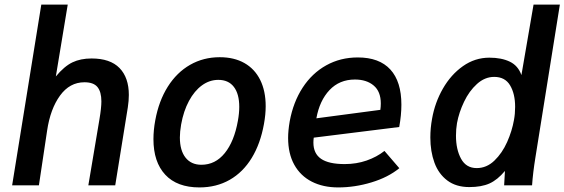

<svg xmlns="http://www.w3.org/2000/svg" viewBox="-20 -810 2466 839"><path d="M160.5 -790H276L224 -476Q261 -520.5 296.5 -537.5Q332 -554.5 380 -554.5Q461.5 -554.5 502.2 -512.8Q543 -471 543 -395Q543 -370 538.5 -340.5L483.5 0H366L414.5 -288.5Q423 -338.5 423 -367Q423 -408.5 406 -429.5Q389 -450.5 349 -450.5Q284.5 -450.5 242.2 -392.2Q200 -334 186 -240L150 0H33Z M650.5 -202Q650.5 -241.5 658.5 -284.5Q674 -369 713.2 -431.2Q752.5 -493.5 810.8 -526.8Q869 -560 940 -560Q1003 -560 1048 -534.5Q1093 -509 1117 -460.8Q1141 -412.5 1141 -346Q1141 -310 1133.5 -268.5Q1118 -182 1080 -119.8Q1042 -57.5 983.8 -24.2Q925.5 9 851.5 9Q754 9 702.2 -46.5Q650.5 -102 650.5 -202ZM1019.5 -282Q1025.5 -315 1025.5 -343Q1025.5 -399.5 1002 -430.2Q978.5 -461 934 -461Q895.5 -461 862.5 -437Q829.5 -413 805.8 -369Q782 -325 771.5 -266Q766 -234 766 -209.5Q766 -152.5 790.8 -121.2Q815.5 -90 860 -90Q921 -90 962.2 -141Q1003.5 -192 1019.5 -282Z M1239 -207.5Q1239 -239.5 1246 -280Q1261.5 -364 1302.5 -427Q1343.5 -490 1405.5 -524.5Q1467.5 -559 1543.5 -559Q1637.5 -559 1685.8 -506.2Q1734 -453.5 1734 -352.5Q1734 -307 1724.5 -255L1351 -208.5Q1349.5 -197.5 1349.5 -187Q1349.5 -139 1383 -116Q1416.5 -93 1486 -93Q1537.5 -93 1582 -108.5Q1626.5 -124 1660 -150.5L1725 -75Q1676 -35 1603.2 -13Q1530.5 9 1458 9Q1392 9 1342.5 -16.2Q1293 -41.5 1266 -90Q1239 -138.5 1239 -207.5ZM1644 -358Q1644 -410 1613 -436.2Q1582 -462.5 1531 -462.5Q1463.5 -462.5 1420 -416.5Q1376.5 -370.5 1362.5 -293L1642 -330Q1644 -343.5 1644 -358Z M1860.5 -209.5Q1860.5 -250 1868 -291Q1880.5 -362 1915.5 -423Q1950.5 -484 2003 -521Q2055.5 -558 2118.5 -558Q2171.5 -558 2207.8 -540.5Q2244 -523 2258.5 -482L2311.5 -790H2426.5L2319.5 -121Q2309 -56.5 2305 0H2183L2186.5 -63Q2154 -24 2118.8 -8.2Q2083.5 7.5 2031 7.5Q1973 7.5 1934.8 -21.2Q1896.5 -50 1878.5 -99Q1860.5 -148 1860.5 -209.5ZM2226 -286Q2231 -312.5 2231 -343Q2231 -400 2209 -437Q2187 -474 2139.5 -474Q2098.5 -474 2064.2 -443Q2030 -412 2007.8 -365.2Q1985.5 -318.5 1977 -272Q1972.5 -246 1972.5 -217Q1972.5 -157 1994.8 -116.2Q2017 -75.5 2063 -75.5Q2106.5 -75.5 2140.5 -108.2Q2174.5 -141 2196 -189.2Q2217.5 -237.5 2226 -286Z"/></svg>

Font: JuliaMono SemiBold
Style: Italic
Weight: 600
Italic angle: -9°
Monospace: yes
Designer: cormullion
Foundry: corm
Version: Version 0.056; ttfautohint (v1.8.4)